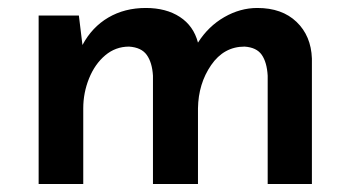

<svg xmlns="http://www.w3.org/2000/svg" viewBox="-20 -462 880 482"><path d="M763 -315V0H652V-272Q650 -306 637 -324.5Q624 -343 594 -345Q542 -345 510 -298.5Q478 -252 477 -190V0H364V-272Q362 -305 348.5 -324Q335 -343 304 -345Q270 -345 244 -323Q218 -301 203.5 -265Q189 -229 189 -190V0H77V-423H178L187 -349Q211 -394 252 -418Q293 -442 346 -442Q397 -442 431.5 -419.5Q466 -397 477 -355Q503 -396 543 -419Q583 -442 626 -442Q688 -442 724.5 -407Q761 -372 763 -315Z"/></svg>

Font: Josefin Sans SemiBold
Style: Regular
Weight: 600
Designer: Santiago Orozco
Foundry: Typemade
Version: Version 2.000